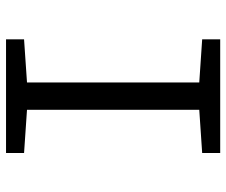

<svg xmlns="http://www.w3.org/2000/svg" viewBox="-77 -677 754 640"><g transform="rotate(-90 300.0 -357.0)"><path d="M488.8 0H109.9V-60.1L253.9 -69.8V-644L109.9 -653.8V-713.9H488.8V-653.8L345.2 -644V-69.8L488.8 -60.1Z"/></g></svg>

Font: Apple Sans Adjectives
Style: Regular
Weight: 400
Monospace: yes
Foundry: Apple Sans Adjectives
Version: Version 0.01